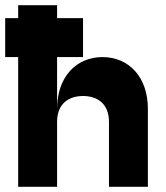

<svg xmlns="http://www.w3.org/2000/svg" viewBox="-20 -720 640 740"><path d="M0 -650V-500H50V0H200V-250C200 -325 250 -350 300 -350C350 -350 400 -325 400 -250V0H550V-300C550 -425 475 -500 375 -500C275 -500 200 -425 200 -300V-500H300V-650H200V-700H50V-650Z"/></svg>

Font: LS-VG5000 Bold
Style: Regular
Weight: 400
Designer: Justin Bihan, 2021
Foundry: Justin Bihan, 2021
Version: Version 1.000;Glyphs 3.1.2 (3151)